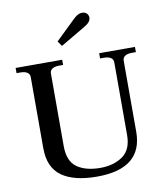

<svg xmlns="http://www.w3.org/2000/svg" viewBox="-101 -1033 962 1125"><g transform="rotate(-10 380.0 -470.5)"><path d="M294 -810 412 -924Q439 -951 463 -951Q482 -951 492 -940.5Q502 -930 502 -916Q502 -889 463 -867L315 -780ZM103 -209V-632Q103 -650 88.5 -659.5Q74 -669 49 -669H25V-700H302V-669H277Q252 -669 237.5 -659.5Q223 -650 223 -632V-200Q223 -110 274.5 -73.5Q326 -37 413 -37Q492 -37 546 -74.5Q600 -112 600 -200V-632Q600 -650 585.5 -659.5Q571 -669 546 -669H522V-700H735V-669H710Q685 -669 670.5 -659.5Q656 -650 656 -632V-209Q656 10 385 10Q248 10 175.5 -42Q103 -94 103 -209Z"/></g></svg>

Font: Taviraj Medium
Style: Regular
Weight: 500
Designer: Katatrad Team
Foundry: CadsonDemak
Version: Version 1.030